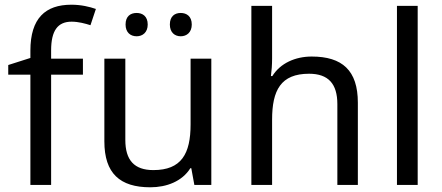

<svg xmlns="http://www.w3.org/2000/svg" viewBox="-20 -785 1878 815"><path d="M332 -468V-536H197V-571C197 -655 225 -693 284 -693C313 -693 342 -685 364 -678L387 -747C361 -756 325 -765 283 -765C173 -765 109 -708 109 -570V-539L15 -509V-468H109V0H197V-468Z M513 -681C513 -647 534 -631 560 -631C585 -631 607 -647 607 -681C607 -716 585 -730 560 -730C534 -730 513 -716 513 -681ZM701 -681C701 -647 722 -631 747 -631C772 -631 794 -647 794 -681C794 -716 772 -730 747 -730C722 -730 701 -716 701 -681ZM877 -536H789V-257C789 -132 750 -63 631 -63C550 -63 512 -105 512 -191V-536H423V-185C423 -49 489 10 618 10C687 10 753 -15 788 -71H792L805 0H877Z M1135 -537V-760H1047V0H1135V-277C1135 -402 1172 -472 1292 -472C1374 -472 1412 -429 1412 -343V0H1499V-349C1499 -486 1433 -545 1303 -545C1234 -545 1170 -517 1136 -462H1130C1133 -483 1135 -511 1135 -537Z M1753 0V-760H1665V0Z"/></svg>

Font: Noto Sans Miao
Style: Regular
Weight: 400
Designer: Monotype Design Team
Foundry: Monotype Imaging Inc.
Version: Version 2.003